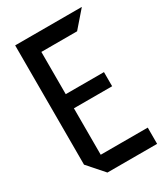

<svg xmlns="http://www.w3.org/2000/svg" viewBox="-177 -789 759 870"><g transform="rotate(-30 202.5 -354.0)"><path d="M122 0 48 -84V-85H382V0ZM48 -85V-708H136V-85ZM136 -328V-402H336V-328ZM136 -623V-708H396V-707L323 -623Z"/></g></svg>

Font: Foldit
Style: Regular
Weight: 400
Version: Version 1.003